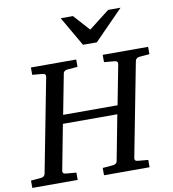

<svg xmlns="http://www.w3.org/2000/svg" viewBox="-112 -1000 976 1084"><g transform="rotate(-10 376.0 -458.0)"><path d="M709 -624Q699.7 -623 693.6 -618.4Q687.5 -613.8 685.1 -604L581.1 -65.9Q579.6 -58.6 583.5 -53.2Q587.4 -47.9 601.1 -46.9L657.2 -42V0H396V-42L456.1 -46.9Q464.8 -47.9 471.7 -52.5Q478.5 -57.1 480 -65.9L529.8 -326.2H217.8L168 -65.9Q166.5 -58.6 170.4 -53.2Q174.3 -47.9 187 -46.9L245.1 -42V0H-15.1V-42L42 -46.9Q62.5 -48.3 66.9 -65.9L170.9 -604Q172.4 -612.3 168.5 -617.7Q164.6 -623 150.9 -624L95.2 -628.9V-670.9H355V-628.9L295.9 -624Q287.1 -623 280.3 -618.4Q273.4 -613.8 272 -604L228 -376H540L584 -604Q585.4 -612.3 581.5 -617.7Q577.6 -623 564 -624L506.8 -628.9V-670.9H767.1V-628.9ZM486.3 -746.1H407.2L309.1 -915.5H379.4L462.4 -823.2L581.1 -915.5H652.3Z"/></g></svg>

Font: Charis SIL Phon
Style: Italic
Weight: 400
Italic angle: -11°
Foundry: SIL International
Version: Version 5.000